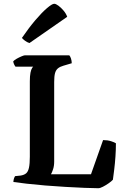

<svg xmlns="http://www.w3.org/2000/svg" viewBox="-20 -997 664 1017"><path d="M501 0Q473 0 427.5 -2Q382 -4 327.5 -7Q273 -10 219.5 -14.5Q166 -19 121.5 -24Q77 -29 51 -33Q51 -43 54 -51.5Q57 -60 60 -64L89 -67Q108 -70 118.5 -79Q129 -88 133.5 -109Q138 -130 138 -167V-566Q138 -595 141.5 -612Q145 -629 150 -636.5Q155 -644 156 -644H62Q58 -649 54.5 -656.5Q51 -664 50 -672Q56 -679 68.5 -686Q81 -693 94 -698.5Q107 -704 112 -704H347Q352 -699 356 -687Q360 -675 360 -662L316 -649Q298 -644 287 -635Q276 -626 271.5 -609.5Q267 -593 267 -563V-141Q267 -118 261 -100Q255 -82 250 -74H462L526 -255Q550 -255 568.5 -249Q587 -243 594 -238Q594 -204 591.5 -167.5Q589 -131 585 -99Q581 -67 578 -45Q571 -37 556 -26.5Q541 -16 525.5 -8Q510 0 501 0ZM136 -769Q123 -773 112 -781.5Q101 -790 96 -796Q133 -850 167.5 -890.5Q202 -931 229 -954Q256 -977 267 -977Q276 -977 290 -966.5Q304 -956 317 -940.5Q330 -925 336 -908Z"/></svg>

Font: Texturina Medium 12pt SemiBold
Style: Regular
Weight: 600
Version: Version 1.002